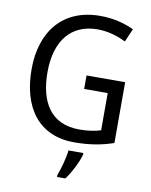

<svg xmlns="http://www.w3.org/2000/svg" viewBox="-100 -797 861 1092"><g transform="rotate(10 330.5 -251.5)"><path d="M371 -377V-299H507V-84C474 -74 436 -67 383 -67C216 -67 149 -188 149 -357C149 -539 236 -646 388 -646C447 -646 504 -629 552 -605L585 -681C529 -708 463 -724 390 -724C175 -724 57 -577 57 -358C57 -137 162 10 367 10C454 10 524 -2 594 -26V-377ZM430 70V61H344C340 103 320 175 306 209V221H354C386 179 419 111 430 70Z"/></g></svg>

Font: Noto Sans Malayalam SemiCondensed
Style: Regular
Weight: 400
Width: 4
Designer: Jelle Bosma - Monotype Design Team
Foundry: Monotype Imaging Inc.
Version: Version 2.104